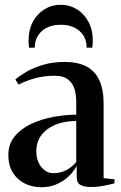

<svg xmlns="http://www.w3.org/2000/svg" viewBox="-20 -777 510 806"><path d="M153 9Q116 9 84.5 -6.5Q53 -22 34 -52.2Q15 -82.5 15 -126Q15 -172.5 42 -205Q69 -237.5 112.2 -257.5Q155.5 -277.5 205.2 -286.5Q255 -295.5 300 -295.5V-351.5Q300 -382.5 291.5 -406.8Q283 -431 263.5 -445Q244 -459 210.5 -459Q162.5 -459 123.5 -447.5Q84.5 -436 57.5 -422L44.5 -443.5Q63 -459.5 92.5 -476.5Q122 -493.5 162 -505.2Q202 -517 251.5 -517Q306.5 -517 342.8 -498Q379 -479 397 -440Q415 -401 415 -341.5V-29L460.5 -24.5V-7.5Q450 -4.5 434.5 -1Q419 2.5 400.8 5.2Q382.5 8 362 8Q334 8 318 -0.5Q302 -9 302 -34.5V-81Q293.5 -63 273.2 -41.8Q253 -20.5 222.8 -5.8Q192.5 9 153 9ZM204 -50Q233 -50 257.2 -62.2Q281.5 -74.5 300 -97V-269Q251 -269 213.2 -253.8Q175.5 -238.5 154 -210Q132.5 -181.5 132.5 -142Q132.5 -115 142.2 -94Q152 -73 168.2 -61.5Q184.5 -50 204 -50ZM235 -757Q272 -757 302.5 -738.2Q333 -719.5 351.2 -685.8Q369.5 -652 369.5 -607Q369.5 -598 369 -591.5Q368.5 -585 367.5 -577H343.5Q343.5 -582 343.2 -587.8Q343 -593.5 341.5 -599Q337 -621 322.8 -637.8Q308.5 -654.5 286.5 -663.8Q264.5 -673 235 -673Q205.5 -673 183.2 -663.8Q161 -654.5 147 -637.8Q133 -621 128 -599Q127 -593.5 126.5 -587.8Q126 -582 126 -577H102Q101 -585 100.5 -591.5Q100 -598 100 -607Q100 -652 118.2 -685.8Q136.5 -719.5 167 -738.2Q197.5 -757 235 -757Z"/></svg>

Font: Merriweather 144pt SemiBold
Style: Regular
Weight: 600
Version: Version 2.100